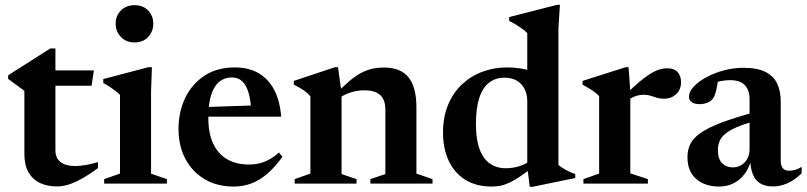

<svg xmlns="http://www.w3.org/2000/svg" viewBox="-20 -742 3260 776"><path d="M204 -134.5Q204 -103.5 224.5 -87.2Q245 -71 283 -71Q302.5 -71 325.2 -74.8Q348 -78.5 376 -87V-62.5Q337.5 -34.5 308.2 -18.5Q279 -2.5 255.5 4.5Q232 11.5 210 11.5Q171 11.5 141.5 -2.5Q112 -16.5 95.2 -45.5Q78.5 -74.5 78.5 -119V-375L13 -423V-437.5Q23.5 -445 38.8 -454.5Q54 -464 71.8 -475.2Q89.5 -486.5 108.5 -498.5Q127.5 -510.5 146.5 -522.8Q165.5 -535 183 -546H204V-444ZM154.5 -395.5V-457.5H359.5L350 -395.5Z M523.5 -570.5Q489.5 -570.5 468.5 -592.8Q447.5 -615 447.5 -646.5Q447.5 -678 468.5 -699.5Q489.5 -721 523.5 -721Q558.5 -721 579 -699.5Q599.5 -678 599.5 -646.5Q599.5 -615 579 -592.8Q558.5 -570.5 523.5 -570.5ZM594 -470.5 590.5 -372.5V-40L654.5 -18V0H401V-18L465 -40.5V-358.5Q458.5 -365.5 448.2 -373.5Q438 -381.5 425.2 -390Q412.5 -398.5 397.5 -406.5V-422.5L580 -470.5Z M929 -469.5Q985.5 -469.5 1025.5 -446Q1065.5 -422.5 1088.5 -378.2Q1111.5 -334 1116.5 -270.5H796.5L797 -309L1054.5 -317.5L996 -293.5Q993 -339.5 983.8 -369.5Q974.5 -399.5 958.2 -414.2Q942 -429 917 -429Q888.5 -429 867.2 -412.5Q846 -396 834 -360Q822 -324 822 -265Q822 -202.5 842 -160.8Q862 -119 898.8 -98Q935.5 -77 986 -77Q1008.5 -77 1029 -82Q1049.5 -87 1069 -97.8Q1088.5 -108.5 1107.5 -125.5L1121.5 -108.5Q1092.5 -68 1062 -41.2Q1031.5 -14.5 997.5 -1.2Q963.5 12 924 12Q858 12 808 -17.2Q758 -46.5 729.8 -99Q701.5 -151.5 701.5 -221Q701.5 -288.5 728 -345Q754.5 -401.5 805.5 -435.5Q856.5 -469.5 929 -469.5Z M1360.5 -368V-38.5L1421 -18V0H1171V-18L1234.5 -40.5V-353Q1225 -364.5 1209.8 -375.5Q1194.5 -386.5 1167.5 -400V-415L1334 -470.5H1346ZM1477 -18 1537.5 -38.5V-300Q1537.5 -325.5 1528.2 -342.8Q1519 -360 1500.2 -368.5Q1481.5 -377 1453.5 -377Q1421 -377 1393 -367Q1365 -357 1347.5 -342.5L1333 -358.5Q1366 -392.5 1392 -414.2Q1418 -436 1440.5 -447.8Q1463 -459.5 1485.2 -464.2Q1507.5 -469 1532.5 -469Q1599 -469 1631 -429.5Q1663 -390 1663 -308V-40.5L1728 -18V0H1477Z M2111 -333.5Q2111 -375 2086.8 -401.5Q2062.5 -428 2018.5 -428Q1982.5 -428 1956.5 -407.8Q1930.5 -387.5 1917 -346Q1903.5 -304.5 1903.5 -240.5Q1903.5 -179.5 1918 -140Q1932.5 -100.5 1959.5 -81.2Q1986.5 -62 2024.5 -62Q2054.5 -62 2082.8 -71.5Q2111 -81 2136.5 -102.5L2138 -70.5Q2107 -45.5 2083.2 -29.5Q2059.5 -13.5 2040 -4.2Q2020.5 5 2003 8.5Q1985.5 12 1967.5 12Q1904.5 12 1860.5 -15.5Q1816.5 -43 1793.5 -92.2Q1770.5 -141.5 1770.5 -206Q1770.5 -269.5 1791 -318.5Q1811.5 -367.5 1847.5 -401.2Q1883.5 -435 1930.2 -452.2Q1977 -469.5 2029.5 -469.5Q2057 -469.5 2083.2 -465.5Q2109.5 -461.5 2136.2 -453Q2163 -444.5 2191.5 -430.5L2111 -417V-608Q2104.5 -615.5 2093.2 -623.8Q2082 -632 2068 -640.8Q2054 -649.5 2038 -657.5V-673L2231.5 -722.5H2243L2237 -626.5V-75.5Q2242 -70.5 2250 -65.5Q2258 -60.5 2267.2 -55.2Q2276.5 -50 2286.2 -45.8Q2296 -41.5 2305 -38.5V-22.5L2132.5 13H2121L2111 -67Z M2677 -466Q2705.5 -466 2719 -450.2Q2732.5 -434.5 2732.5 -410.5Q2732.5 -379 2712.5 -361Q2692.5 -343 2665 -343Q2647.5 -343 2634.8 -347Q2622 -351 2609.5 -355Q2597 -359 2580.5 -359Q2568.5 -359 2556.2 -355.8Q2544 -352.5 2532.5 -346.2Q2521 -340 2510.5 -330.5L2502.5 -353.5Q2534.5 -386 2559.8 -407.5Q2585 -429 2605.5 -442Q2626 -455 2643.5 -460.5Q2661 -466 2677 -466ZM2527.5 -371.5V-41.5L2598.5 -18V0H2338V-18L2401.5 -40.5V-353Q2394.5 -361.5 2385.2 -368.5Q2376 -375.5 2363.5 -383.2Q2351 -391 2334.5 -400V-415L2509 -470.5H2520.5Z M3034.5 -290 3038 -254.5Q2989 -241.5 2958.2 -228.2Q2927.5 -215 2910.8 -200.8Q2894 -186.5 2887.8 -170.5Q2881.5 -154.5 2881.5 -135Q2881.5 -99.5 2898.5 -82.5Q2915.5 -65.5 2942 -65.5Q2961 -65.5 2976.5 -75Q2992 -84.5 3000.8 -101Q3009.5 -117.5 3009.5 -139V-341.5Q3009.5 -377 2990.8 -397.5Q2972 -418 2931 -418Q2913.5 -418 2895.2 -414.8Q2877 -411.5 2863 -405L2884 -434Q2881 -408.5 2877.5 -390.2Q2874 -372 2869.8 -360Q2865.5 -348 2859.5 -341Q2852 -332 2837.8 -326.5Q2823.5 -321 2808 -321Q2787 -321 2775.8 -329Q2764.5 -337 2764.5 -351Q2764.5 -371 2783.8 -391.8Q2803 -412.5 2834.8 -429.8Q2866.5 -447 2905.5 -457.5Q2944.5 -468 2985 -468Q3041 -468 3074 -451.2Q3107 -434.5 3121.2 -403.8Q3135.5 -373 3135.5 -331.5V-92Q3135.5 -78.5 3139.5 -69.5Q3143.5 -60.5 3151.2 -56.2Q3159 -52 3170 -52Q3181.5 -52 3194.2 -55.8Q3207 -59.5 3220 -67.5V-41.5Q3191 -13.5 3162 -1Q3133 11.5 3104.5 11.5Q3072 11.5 3052 -1.2Q3032 -14 3022.5 -38.2Q3013 -62.5 3012 -96.5L3016.5 -97.5Q3007.5 -62.5 2988.8 -38Q2970 -13.5 2944 -0.8Q2918 12 2887 12Q2829.5 12 2794 -18.5Q2758.5 -49 2758.5 -107Q2758.5 -136 2769.8 -159.5Q2781 -183 2810.5 -204Q2840 -225 2894.2 -245.8Q2948.5 -266.5 3034.5 -290Z"/></svg>

Font: Newsreader 36pt SemiBold
Style: Regular
Weight: 600
Designer: Hugues Gentile
Foundry: Production Type
Version: Version 1.003